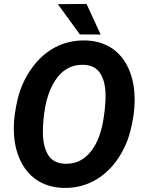

<svg xmlns="http://www.w3.org/2000/svg" viewBox="-20 -921 715 951"><path d="M408.7 -901.4 266.6 -900.4 375.5 -750.5 478.5 -750ZM295.9 9.8C297.9 9.8 300.3 9.8 302.2 9.8C400.4 9.8 488.8 -33.2 554.7 -121.6C587.4 -166 611.3 -215.8 625.5 -271C639.6 -326.2 647 -377.9 647 -425.8C647 -435.5 646.5 -445.8 646 -455.6C643.1 -506.8 631.3 -553.2 610.8 -593.8C569.8 -674.8 496.6 -718.8 400.9 -720.7C398.9 -720.7 396.5 -720.7 394.5 -720.7C295.4 -720.7 205.1 -676.8 138.7 -585C105.5 -539.1 82 -488.8 68.4 -434.1C55.2 -379.4 48.3 -330.1 48.3 -285.6C48.3 -274.9 48.8 -264.6 49.3 -254.4C52.7 -202.1 64.9 -156.2 85.9 -116.2C127.9 -35.6 201.7 7.8 295.9 9.8ZM495.1 -348.6C484.9 -271.5 463.4 -212.4 430.7 -171.4C397.9 -130.4 357.9 -109.9 310.1 -109.9C307.6 -109.9 304.7 -109.9 302.2 -109.9C263.2 -111.3 234.9 -126 217.8 -154.8C200.7 -183.6 192.4 -220.7 192.4 -266.6C192.4 -274.4 192.4 -282.7 192.9 -291.5C197.3 -389.6 216.8 -465.8 251.5 -519.5C285.6 -573.2 331.1 -600.1 387.7 -600.1C390.1 -600.1 392.1 -600.1 394 -600.1C432.1 -598.6 460 -584.5 477.1 -556.6C494.6 -528.8 502.9 -492.2 502.9 -446.3C502.9 -438.5 502.9 -430.2 502.4 -421.4L498.5 -375Z"/></svg>

Font: Roboto
Style: Bold Italic
Weight: 700
Italic angle: -12°
Designer: Google
Version: Version 2.137; 2017